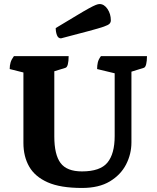

<svg xmlns="http://www.w3.org/2000/svg" viewBox="-20 -919 776 951"><path d="M386 12Q279 12 216 -16Q153 -44 124.5 -94Q96 -144 96 -211V-560L28 -577Q28 -595 32.5 -610Q37 -625 49 -641H320Q320 -616 316 -600.5Q312 -585 304 -583L249 -566V-243Q249 -153 280 -111.5Q311 -70 386 -70Q476 -70 512 -113.5Q548 -157 548 -245V-556L461 -577Q461 -595 464.5 -610Q468 -625 480 -641H708Q708 -617 704 -601Q700 -585 692 -583L631 -564V-214Q631 -156 604.5 -104.5Q578 -53 524 -20.5Q470 12 386 12ZM282 -729Q268 -729 262 -745Q256 -761 256 -780Q318 -817 357.5 -841Q397 -865 420 -877.5Q443 -890 454.5 -894.5Q466 -899 473 -899Q496 -899 512.5 -874.5Q529 -850 529 -818Q529 -809 523 -802Q517 -795 494 -787Q471 -779 420.5 -765.5Q370 -752 282 -729Z"/></svg>

Font: Petrona ExtraBold
Style: Regular
Weight: 800
Designer: Ringo R. Seeber
Foundry: Ringo R. Seeber
Version: Version 2.001; ttfautohint (v1.8.3)